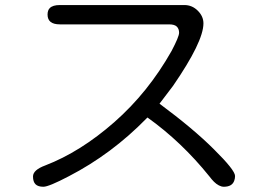

<svg xmlns="http://www.w3.org/2000/svg" viewBox="-20 -711 1040 747"><path d="M771.5 -620.1Q771.5 -647.5 749.5 -669.4Q727.5 -691.4 697.3 -691.4H212.9Q185.5 -691.4 173.8 -679.7Q165 -670.9 165 -654.3Q165 -616.2 212.9 -616.2H637.7Q659.2 -616.2 668 -607.4Q676.8 -598.6 676.8 -583.5Q676.8 -568.4 647.5 -512.7Q647.5 -512.7 647.5 -512.7Q556.6 -351.6 424.8 -235.8Q293 -120.1 156.2 -67.4Q108.4 -49.8 108.4 -24.4Q108.4 -3.9 118.2 5.9Q127.9 15.6 148.9 15.6Q169.9 15.6 248 -25.4Q414.1 -111.3 549.8 -250L553.7 -253.9Q686.5 -159.2 794.9 -24.4Q803.7 -12.7 812.5 -3.9Q821.3 4.9 831.5 10.3Q841.8 15.6 850.6 15.6Q883.8 15.6 891.6 -8.8Q894.5 -16.6 894.5 -26.4Q894.5 -48.8 812.5 -129.9Q732.4 -210 600.6 -307.6L653.3 -377Q771.5 -548.8 771.5 -620.1Z"/></svg>

Font: FakePearl
Style: Light
Weight: 350
Version: Version 1.2